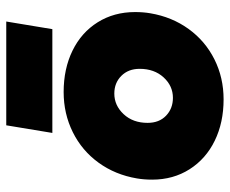

<svg xmlns="http://www.w3.org/2000/svg" viewBox="-82 -658 752 629"><g transform="rotate(-90 294.5 -344.0)"><path d="M20 -222Q20 -249 24 -272Q36 -343 75.5 -397.5Q115 -452 175.5 -482Q236 -512 307 -512Q383 -512 442.5 -483Q502 -454 535.5 -400.5Q569 -347 569 -278Q569 -251 565 -228Q553 -157 513.5 -102.5Q474 -48 414 -18Q354 12 283 12Q207 12 147.5 -17Q88 -46 54 -99.5Q20 -153 20 -222ZM288 -154Q327 -154 355 -184.5Q383 -215 383 -263Q383 -300 360 -323Q337 -346 302 -346Q263 -346 234.5 -315.5Q206 -285 206 -237Q206 -199 229.5 -176.5Q253 -154 288 -154ZM198 -700H538L513 -549H173Z"/></g></svg>

Font: Oak Sans Black
Style: Italic
Weight: 900
Italic angle: -9.5°
Foundry: Erik Kennedy, Walven
Version: Version 1.000